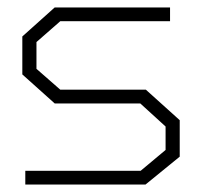

<svg xmlns="http://www.w3.org/2000/svg" viewBox="-20 -496 543 516"><path d="M371 0H48V-37H358L425 -93V-156L357 -218H127L40 -296V-398L127 -476H437V-439H142L78 -383V-311L142 -255H372L463 -173V-75Z"/></svg>

Font: Turret Road Light
Style: Regular
Weight: 300
Designer: Noponies
Foundry: Noponies
Version: Version 1.001; ttfautohint (v1.8)